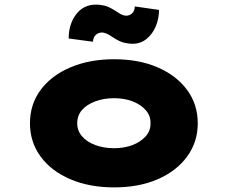

<svg xmlns="http://www.w3.org/2000/svg" viewBox="-20 -803 988 833"><path d="M475 10Q368 10 285 -25.5Q202 -61 156 -124Q110 -187 110 -268Q110 -350 156 -412.5Q202 -475 285 -510.5Q368 -546 475 -546Q583 -546 664.5 -510.5Q746 -475 792 -412.5Q838 -350 838 -268Q838 -187 792 -124Q746 -61 664.5 -25.5Q583 10 475 10ZM475 -160Q519 -160 554.5 -173.5Q590 -187 612 -211.5Q634 -236 633 -268Q634 -301 612 -325.5Q590 -350 554.5 -363.5Q519 -377 475 -377Q431 -377 394 -363.5Q357 -350 336 -326Q315 -302 315 -268Q315 -236 336 -211.5Q357 -187 394 -173.5Q431 -160 475 -160ZM555 -613Q540 -613 519.5 -617.5Q499 -622 470 -641Q453 -653 441.5 -657.5Q430 -662 423 -662Q408 -662 396.5 -652.5Q385 -643 383 -622L278 -636Q278 -698 310 -740.5Q342 -783 397 -783Q412 -783 431.5 -779Q451 -775 479 -757Q488 -751 501.5 -743Q515 -735 528 -735Q542 -735 553 -745Q564 -755 565 -775L670 -760Q670 -722 655.5 -688Q641 -654 615 -633.5Q589 -613 555 -613Z"/></svg>

Font: Lexend Tera Black
Style: Regular
Weight: 900
Version: Version 1.007